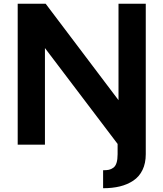

<svg xmlns="http://www.w3.org/2000/svg" viewBox="-20 -770 870 1022"><path d="M610.8 -750H755.9V50.8Q755.9 99.1 738.5 134.8Q721.2 170.4 689.7 191.4Q658.2 212.4 618.2 222.2Q578.1 231.9 528.8 231.9V136.2Q547.4 136.2 559.3 133.8Q571.3 131.3 583 123Q594.7 114.7 600.3 96.9Q606 79.1 606 50.8V-3.9L219.2 -514.2V0H74.2V-750H223.1L610.8 -236.8Z"/></svg>

Font: Orkney
Style: Bold
Weight: 700
Designer: Samuel Oakes and Alfredo Marco Pradil
Foundry: Alfredo Marco Pradil
Version: 1.0